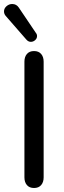

<svg xmlns="http://www.w3.org/2000/svg" viewBox="-38 -932 322 959"><path d="M84 -46V-624Q84 -648 96.5 -662.5Q109 -677 132 -677Q155 -677 167.5 -662.5Q180 -648 180 -624V-46Q180 -22 167.5 -7.5Q155 7 132 7Q109 7 96.5 -7.5Q84 -22 84 -46ZM-18 -875Q-18 -890 -5.5 -901Q7 -912 23 -912Q44 -912 56 -894L141 -768Q147 -761 147 -752Q147 -740 137.5 -731.5Q128 -723 116 -723Q103 -723 93 -735L-9 -852Q-18 -862 -18 -875Z"/></svg>

Font: SN Pro
Style: Regular
Weight: 400
Designer: Tobias Whetton
Foundry: Supernotes
Version: Version 1.003